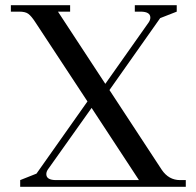

<svg xmlns="http://www.w3.org/2000/svg" viewBox="-20 -722 757 742"><path d="M22 -677V-702H251V-677H204L387 -398L555 -636Q561 -645 561 -654Q561 -677 523 -677H501V-702H663V-677L599 -652L403 -374L605 -66Q632 -26 676 -26H698V0H58V-26L121 -51L318 -330L116 -637Q101 -660 89.5 -668.5Q78 -677 55 -677ZM159 -49Q159 -26 197 -26H517L334 -305L165 -67Q159 -58 159 -49Z"/></svg>

Font: Dihjauti
Style: Bold
Weight: 700
Designer: T. Christopher White
Version: Version 3.0.0